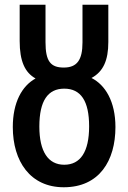

<svg xmlns="http://www.w3.org/2000/svg" viewBox="-20 -780 540 810"><path d="M249 10C399 10 467 -102 467 -244C467 -352 424 -422 366 -451C416 -478 437 -526 437 -603V-760H328V-601C328 -527 305 -495 249 -495C193 -495 172 -522 172 -602V-760H63V-607C63 -522 85 -474 130 -449C72 -417 34 -347 34 -244C34 -99 108 10 249 10ZM251 -85C183 -85 146 -141 146 -246C146 -355 182 -406 251 -406C321 -406 356 -354 356 -247C356 -139 319 -85 251 -85Z"/></svg>

Font: Noto Sans Mono ExtraCondensed SemiBold
Style: Regular
Weight: 600
Width: 2
Designer: Monotype Design Team
Foundry: Monotype Imaging Inc.
Version: Version 2.014